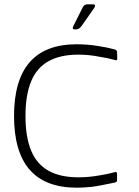

<svg xmlns="http://www.w3.org/2000/svg" viewBox="-20 -871 644 889"><path d="M335 -2Q190 -2 117.5 -85Q45 -168 45 -334Q45 -500 117.5 -583Q190 -666 335 -666Q386 -666 434 -658Q475 -652 512 -642Q522 -638 522 -631L523 -599Q523 -589 513 -593Q481 -602 442 -608Q393 -618 343 -618Q259 -618 204.5 -587.5Q150 -557 124 -494Q98 -431 98 -334Q98 -237 124 -174Q150 -111 204.5 -80.5Q259 -50 343 -50Q393 -50 441 -59Q481 -65 512 -74Q522 -77 522 -66V-37Q522 -28 513 -26Q434 -9 401 -5.5Q368 -2 335 -2ZM319 -749 363 -837Q370 -851 385 -851H409Q427 -851 416 -834L358 -751Q347 -735 332 -735H324Q313 -735 319 -749Z"/></svg>

Font: Vivano Light
Style: Regular
Weight: 300
Designer: Joe Prince, Josias Burgherr
Version: Version 2.064;September 19, 2022;FontCreator 14.0.0.2877 64-